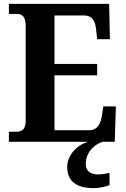

<svg xmlns="http://www.w3.org/2000/svg" viewBox="-20 -734 650 994"><path d="M26 0H438C381 14 328 68 328 130C328 206 377 240 467 240C487 240 527 234 547 224V161C525 166 505 169 488 169C451 169 424 153 424 115C424 52 471 13 511 0H574L580 -183H515L508 -137C501 -93 484 -60 443 -60H262V-344H483V-403H262V-654H415C457 -654 474 -626 478 -577L483 -531H549L545 -714H26V-662H63C91 -662 113 -654 113 -598V-111C113 -61 92 -52 64 -52H26Z"/></svg>

Font: Noto Serif Tamil SemiCondensed
Style: Bold
Weight: 700
Width: 4
Designer: Indian Type Foundry, Tom Grace, and the Monotype Design Team
Foundry: Monotype Imaging Inc.
Version: Version 2.004